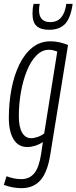

<svg xmlns="http://www.w3.org/2000/svg" viewBox="-29 -759 398 999"><path d="M-9 203 5 158Q44 173 82 173Q124 173 149 143Q174 113 185 42L194 -20Q175 -7 153.5 -0.5Q132 6 113 6Q66 6 41.5 -34.5Q17 -75 17 -146Q17 -223 30.5 -294.5Q44 -366 71 -422Q98 -478 138.5 -511Q179 -544 234 -544Q258 -544 282 -538.5Q306 -533 325 -525L233 43Q219 135 182.5 177.5Q146 220 83 220Q60 220 36 215.5Q12 211 -9 203ZM269 -491Q258 -495 247.5 -497.5Q237 -500 225 -500Q190 -500 161 -471Q132 -442 111.5 -392Q91 -342 80 -280.5Q69 -219 69 -154Q69 -98 86 -69Q103 -40 133 -40Q149 -40 168.5 -47Q188 -54 201 -65ZM226 -604Q184 -604 162 -623Q140 -642 140 -689Q140 -716 146 -739H178Q174 -725 174 -705Q175 -644 232 -644Q269 -644 289.5 -668.5Q310 -693 316 -739H349Q339 -666 310 -635Q281 -604 226 -604Z"/></svg>

Font: Georama Condensed Light
Style: Italic
Weight: 300
Width: 3
Italic angle: -9°
Designer: Jean-Baptiste Levee
Foundry: Production Type
Version: Version 1.000